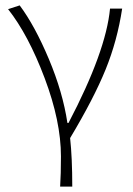

<svg xmlns="http://www.w3.org/2000/svg" viewBox="-20 -512 495 712"><path d="M203 180Q206 134 206 68Q206 -62 145.5 -222.5Q85 -383 10 -478L53 -492Q109 -417 161 -293.5Q213 -170 230 -56H234Q373 -321 388 -480H433Q415 -361 371.5 -254Q328 -147 240 0Q248 73 248 180Z"/></svg>

Font: Toshiba Sans Light
Style: Regular
Weight: 300
Designer: Paul D. Hunt
Foundry: Toshiba Corporation
Version: Version 2.020;PS 2.0;hotconv 1.0.86;makeotf.lib2.5.63406